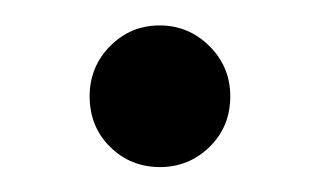

<svg xmlns="http://www.w3.org/2000/svg" viewBox="-20 -124 262 154"><path d="M108.2 10Q131.6 10 148.1 -6.2Q164.7 -22.4 164.7 -46.8Q164.7 -70.4 148 -87Q131.3 -103.6 108 -103.6Q84.7 -103.6 68.3 -87Q51.9 -70.4 51.9 -46.8Q51.9 -22.4 68.3 -6.2Q84.8 10 108.2 10Z"/></svg>

Font: Secuela Black
Style: Regular
Weight: 900
Designer: Fernando Haro
Foundry: deFharo
Version: Version 1.704